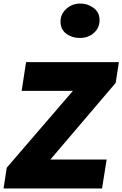

<svg xmlns="http://www.w3.org/2000/svg" viewBox="-28 -1062 690 1082"><path d="M10 -117 383 -550H94L119 -712H642L624 -595L256 -163H573L547 0H-8ZM313 -941Q313 -982 345.5 -1012Q378 -1042 425 -1042Q466 -1042 499.5 -1017.5Q533 -993 533 -948Q533 -905 501 -876.5Q469 -848 421 -848Q378 -848 345.5 -872Q313 -896 313 -941Z"/></svg>

Font: Nebula Sans Black
Style: Regular
Weight: 900
Italic angle: -9°
Designer: Paul D. Hunt for Adobe (as Source Sans)
Foundry: Nebula Entertainment & Broadcasting LLC
Version: Version 1.010